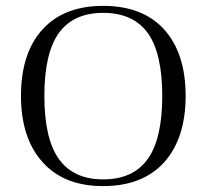

<svg xmlns="http://www.w3.org/2000/svg" viewBox="-20 -627 706 657"><path d="M51.8 -298.8Q51.8 -447.3 127 -527.8Q199.7 -606.9 333 -606.9Q468.8 -606.9 542 -525.9Q615.2 -444.3 615.2 -298.8Q615.2 -153.3 541 -70.8Q466.8 9.8 333 9.8Q199.7 9.8 127 -70.8Q51.8 -152.8 51.8 -298.8ZM131.8 -298.8Q131.8 -151.4 182.1 -82Q231.9 -13.2 333 -13.2Q435.1 -13.2 484.9 -82Q535.2 -151.4 535.2 -298.8Q535.2 -445.8 484.9 -515.1Q434.6 -583 333 -583Q232.4 -583 182.1 -515.1Q131.8 -445.8 131.8 -298.8Z"/></svg>

Font: Unna Light
Style: Regular
Weight: 300
Designer: Jorge de Buen Unna
Foundry: Omnibus-Type
Version: Version 2.007;PS 002.007;hotconv 1.0.88;makeotf.lib2.5.64775